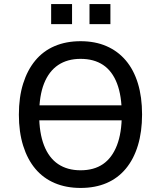

<svg xmlns="http://www.w3.org/2000/svg" viewBox="-20 -917 794 946"><path d="M138 -324V-398H631V-324ZM377 9Q306 9 249.5 -15Q193 -39 154 -85.5Q115 -132 94 -199.5Q73 -267 73 -352Q73 -438 94 -505Q115 -572 154 -619Q193 -666 249.5 -690Q306 -714 377 -714Q449 -714 505 -689.5Q561 -665 600 -619Q639 -573 659.5 -506Q680 -439 680 -353Q680 -268 659.5 -200.5Q639 -133 600 -86Q561 -39 505 -15Q449 9 377 9ZM377 -78Q443 -78 487.5 -108.5Q532 -139 556 -200.5Q580 -262 580 -353Q580 -445 556.5 -506Q533 -567 488 -597Q443 -627 377 -627Q312 -627 266.5 -596.5Q221 -566 197 -505.5Q173 -445 173 -352Q173 -262 197 -200.5Q221 -139 266.5 -108.5Q312 -78 377 -78ZM421 -798V-897H524V-798ZM232 -798V-897H335V-798Z"/></svg>

Font: Nunito Sans 7pt SemiCondensed Medium
Style: Regular
Weight: 500
Width: 4
Designer: Vernon Adams
Foundry: Vernon Adams
Version: Version 3.101;gftools[0.9.27]